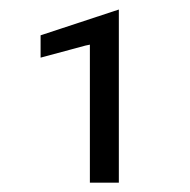

<svg xmlns="http://www.w3.org/2000/svg" viewBox="-20 -724 407 411"><path d="M234.4 -333H172.4V-619.1V-628.4L163.1 -626.5L66.9 -600.6V-648.4L234.4 -703.6Z"/></svg>

Font: Shabnam Light FD
Style: Light-FD
Weight: 300
Foundry: DejaVu fonts team - Redesigned by Saber Rastikerdar - Based on Vazir font
Version: Version 5.0.0